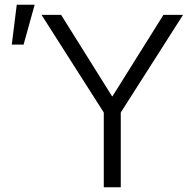

<svg xmlns="http://www.w3.org/2000/svg" viewBox="-20 -792 806 814"><path d="M455 -384H457L673 -729H756L492 -315V2H420V-315L156 -729H239ZM127 -772 80 -603H30L51 -772Z"/></svg>

Font: Sinter Normal
Style: Regular
Weight: 350
Foundry: Adobe & rsms
Version: Version 1.000